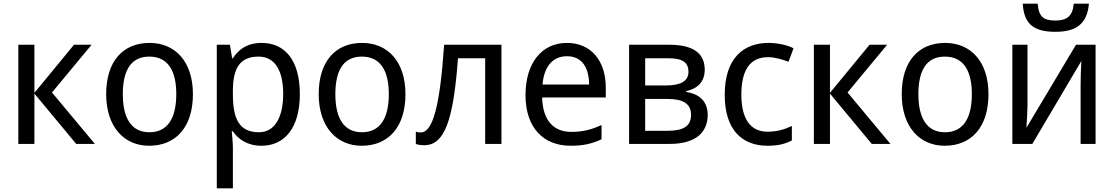

<svg xmlns="http://www.w3.org/2000/svg" viewBox="-20 -778 6023 1038"><path d="M380 -536 166 -276V-536H79V0H166V-272L392 0H493L261 -278L475 -536Z M1023 -269C1023 -446 926 -546 789 -546C644 -546 554 -446 554 -269C554 -91 652 10 786 10C931 10 1023 -91 1023 -269ZM644 -269C644 -396 687 -472 787 -472C888 -472 933 -396 933 -269C933 -142 888 -63 788 -63C688 -63 644 -142 644 -269Z M1395 -546C1314 -546 1269 -509 1239 -463H1235L1223 -536H1152V240H1239V20C1239 -5 1235 -45 1233 -68H1239C1268 -26 1316 10 1394 10C1518 10 1601 -86 1601 -269C1601 -454 1519 -546 1395 -546ZM1378 -472C1469 -472 1511 -392 1511 -270C1511 -150 1469 -63 1380 -63C1272 -63 1239 -137 1239 -269V-286C1239 -411 1278 -472 1378 -472Z M2172 -269C2172 -446 2075 -546 1938 -546C1793 -546 1703 -446 1703 -269C1703 -91 1801 10 1935 10C2080 10 2172 -91 2172 -269ZM1793 -269C1793 -396 1836 -472 1936 -472C2037 -472 2082 -396 2082 -269C2082 -142 2037 -63 1937 -63C1837 -63 1793 -142 1793 -269Z M2691 0V-536H2381C2359 -211 2321 -62 2255 -62C2246 -62 2236 -63 2228 -66V0C2239 5 2256 7 2274 7C2383 7 2431 -125 2456 -463H2603V0Z M3045 -546C2911 -546 2821 -440 2821 -264C2821 -85 2920 10 3065 10C3135 10 3180 -1 3232 -25V-102C3179 -78 3133 -65 3069 -65C2970 -65 2914 -130 2911 -251H3255V-304C3255 -450 3175 -546 3045 -546ZM3045 -474C3127 -474 3164 -412 3165 -321H2913C2921 -417 2967 -474 3045 -474Z M3790 -401C3790 -503 3708 -536 3599 -536H3381V0H3600C3746 0 3806 -66 3806 -157C3806 -237 3752 -272 3689 -281V-285C3749 -298 3790 -334 3790 -401ZM3702 -390C3702 -339 3660 -316 3579 -316H3468V-463H3595C3670 -463 3702 -440 3702 -390ZM3716 -157C3716 -94 3671 -71 3591 -71H3468V-243H3589C3672 -243 3716 -218 3716 -157Z M4129 10C4187 10 4226 0 4261 -19V-97C4225 -80 4184 -66 4129 -66C4036 -66 3988 -137 3988 -266C3988 -400 4035 -469 4133 -469C4168 -469 4212 -456 4243 -444L4270 -517C4239 -533 4187 -546 4135 -546C3999 -546 3898 -463 3898 -265C3898 -75 3993 10 4129 10Z M4681 -536 4467 -276V-536H4380V0H4467V-272L4693 0H4794L4562 -278L4776 -536Z M5324 -269C5324 -446 5227 -546 5090 -546C4945 -546 4855 -446 4855 -269C4855 -91 4953 10 5087 10C5232 10 5324 -91 5324 -269ZM4945 -269C4945 -396 4988 -472 5088 -472C5189 -472 5234 -396 5234 -269C5234 -142 5189 -63 5089 -63C4989 -63 4945 -142 4945 -269Z M5867 -758H5785C5779 -689 5745 -667 5687 -667C5622 -667 5596 -686 5590 -758H5509C5516 -656 5559 -606 5686 -606C5808 -606 5858 -658 5867 -758ZM5535 -536H5453V0H5561L5826 -448C5824 -422 5822 -347 5822 -316V0H5903V-536H5797L5529 -87C5531 -114 5535 -184 5535 -209Z"/></svg>

Font: Noto Sans Thai
Style: Regular
Weight: 400
Designer: Monotype Design Team
Foundry: Monotype Imaging Inc.
Version: Version 1.901